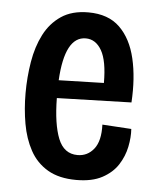

<svg xmlns="http://www.w3.org/2000/svg" viewBox="-45 -580 518 632"><g transform="rotate(5 214.0 -264.5)"><path d="M230 12Q173 12 135.5 -10Q98 -32 77 -70.5Q56 -109 47.5 -157.5Q39 -206 39 -258Q39 -311 47.5 -362Q56 -413 76.5 -453Q97 -493 132.5 -517Q168 -541 222 -541Q288 -541 326 -504Q364 -467 379 -403Q394 -339 389 -258L143 -251Q144 -165 163 -117.5Q182 -70 227 -70Q260 -70 281 -96.5Q302 -123 300 -177L396 -171Q398 -144 391.5 -112Q385 -80 367 -52Q349 -24 315.5 -6Q282 12 230 12ZM221 -455Q152 -455 144 -310L293 -314Q293 -387 273.5 -421Q254 -455 221 -455Z"/></g></svg>

Font: Bricolage Grotesque 12pt Condensed Medium
Style: Regular
Weight: 500
Width: 3
Designer: Mathieu Triay
Foundry: Atelier Triay
Version: Version 1.001; ttfautohint (v1.8.4.7-5d5b);gftools[0.9.33.de